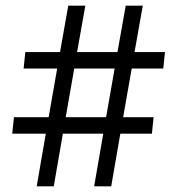

<svg xmlns="http://www.w3.org/2000/svg" viewBox="-20 -699 640 675"><path d="M69 -516H191L220 -679H280L251 -516H393L422 -679H482L453 -516H560L554 -458H443L413 -287H520L514 -229H403L371 -44H311L343 -229H201L169 -44H109L141 -229H23L29 -287H151L181 -458H63ZM211 -287H353L383 -458H241Z"/></svg>

Font: Antic
Style: Regular
Weight: 400
Designer: Santiago Orozco
Foundry: Typemade
Version: Version 1.0012